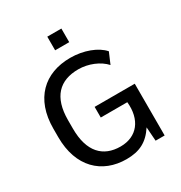

<svg xmlns="http://www.w3.org/2000/svg" viewBox="-211 -1065 1149 1222"><g transform="rotate(-30 364.0 -454.0)"><path d="M581.5 0H647.9V-380.4H353V-302.2H547.9C561.5 -168.5 493.2 -79.1 370.6 -79.1C243.7 -79.1 164.1 -158.7 164.1 -329.1V-391.6C164.1 -561.5 244.1 -639.6 382.3 -639.6C455.1 -639.6 531.7 -607.9 573.7 -560.5L608.4 -641.6C563.5 -693.8 470.7 -728.5 374 -728.5C184.1 -728.5 56.2 -610.4 56.2 -391.6V-329.1C56.2 -109.9 184.1 9.8 363.8 9.8C459.5 9.8 522.5 -22.5 574.2 -102.1ZM418.9 -817.9V-918H315.4V-817.9Z"/></g></svg>

Font: Winston
Style: Regular
Weight: 400
Designer: Vernon Adams, Kim Jin-seong, David Berlow, Cristiano Sobral
Foundry: The Winston Project Authors
Version: Version 3.004